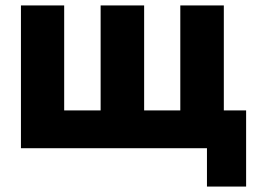

<svg xmlns="http://www.w3.org/2000/svg" viewBox="-20 -545 947 706"><path d="M57 0H741V141H885V-139H803V-525H643V-139H510V-525H350V-139H216V-525H57Z"/></svg>

Font: Raleway
Style: ExtraBold
Weight: 800
Designer: Matt McInerney, Pablo Impallari, Rodrigo Fuenzalida
Foundry: Matt McInerney, Pablo Impallari, Rodrigo Fuenzalida
Version: Version 3.000